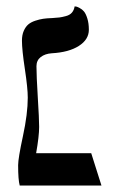

<svg xmlns="http://www.w3.org/2000/svg" viewBox="-20 -574 366 594"><path d="M65.9 -272Q65.9 -301.3 56.9 -360.6Q47.9 -419.9 47.9 -448.2Q47.9 -465.8 53.5 -478.5Q59.1 -491.2 67.4 -498.3Q75.7 -505.4 88.9 -509.8Q102.1 -514.2 113.5 -515.9Q125 -517.6 141.1 -518.1Q156.2 -519 164.1 -520Q171.9 -521 183.8 -524.2Q195.8 -527.3 202.4 -534.9Q209 -542.5 210.9 -554.2Q212.9 -554.2 215.8 -553.7Q218.8 -553.2 226.3 -549.3Q233.9 -545.4 239.7 -538.6Q245.6 -531.7 250.2 -516.8Q254.9 -502 254.9 -481.9Q254.9 -451.7 223.9 -431.9Q192.9 -412.1 140.1 -409.2Q119.1 -407.7 106 -397.5Q92.8 -387.2 92.8 -369.1Q92.8 -340.3 96.9 -273.2Q101.1 -206.1 101.1 -181.2Q101.1 -152.8 91.8 -100.1H262.2L293.9 0H41Q36.1 -17.6 36.1 -63Q36.1 -84 51 -153.1Q65.9 -222.2 65.9 -272Z"/></svg>

Font: Linux Libertine G
Style: Regular
Weight: 400
Designer: Philipp H. Poll
Foundry: Philipp H. Poll
Version: Version 4.7.5